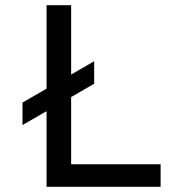

<svg xmlns="http://www.w3.org/2000/svg" viewBox="-20 -714 668 734"><path d="M158 0H594V-86H252V-343L340 -394V-480L252 -429V-694H158V-375L66 -322V-236L158 -289Z"/></svg>

Font: Outfit
Style: Regular
Weight: 400
Designer: Rodrigo Fuenzalida
Foundry: fragTYPE
Version: Version 1.100;gftools[0.9.27]